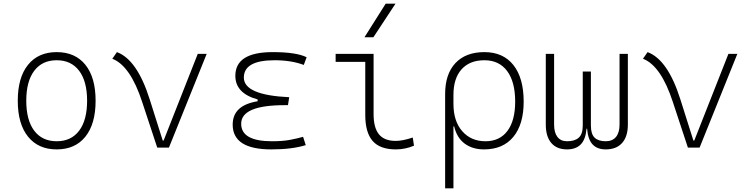

<svg xmlns="http://www.w3.org/2000/svg" viewBox="-20 -815 4142 1060"><path d="M293 9.8Q191.4 9.8 134.8 -60.5Q78.1 -130.9 78.1 -258.8Q78.1 -387.2 134.8 -457.3Q191.4 -527.3 293 -527.3Q395 -527.3 451.4 -457.3Q507.8 -387.2 507.8 -258.8Q507.8 -130.9 451.4 -60.5Q395 9.8 293 9.8ZM293 -35.2Q373 -35.2 417 -93.5Q460.9 -151.9 460.9 -258.8Q460.9 -365.7 417 -424.1Q373 -482.4 293 -482.4Q212.9 -482.4 168.9 -424.1Q125 -365.7 125 -258.8Q125 -151.9 168.9 -93.5Q212.9 -35.2 293 -35.2Z M848.1 0 765.1 -251.5Q699.7 -452.1 600.1 -490.7L625.5 -527.3Q737.3 -485.8 806.6 -266.1L878.4 -39.1H883.3L1071.8 -517.6H1121.1L912.6 0Z M1477.5 9.8Q1264.6 9.8 1264.6 -127Q1264.6 -233.9 1402.3 -255.9V-266.1Q1279.3 -299.8 1279.3 -396.5Q1279.3 -527.3 1485.4 -527.3Q1615.7 -527.3 1672.9 -499L1657.2 -456.5Q1588.4 -482.4 1496.1 -482.4Q1326.2 -482.4 1326.2 -386.7Q1326.2 -290 1576.7 -278.3L1569.8 -234.4H1551.8Q1311.5 -234.4 1311.5 -131.8Q1311.5 -35.2 1481.4 -35.2Q1542 -35.2 1582 -43Q1622.1 -50.8 1653.3 -59.6L1668 -13.7Q1591.8 9.8 1477.5 9.8Z M2165 9.8Q2078.1 9.8 2037.4 -36.6Q1996.6 -83 1996.6 -180.7V-473.6H1833V-517.6H2042.5V-185.5Q2042.5 -109.4 2072.3 -73.2Q2102.1 -37.1 2165 -37.1Q2202.6 -37.1 2258.8 -55.7L2265.6 -10.7Q2217.3 9.8 2165 9.8ZM1992.2 -609.4 2109.4 -794.9H2163.6L2041.5 -609.4Z M2652.3 9.8Q2588.9 9.8 2545.7 -22Q2502.4 -53.7 2487.3 -117.2H2483.4V224.6H2437.5V-295.4Q2437.5 -406.2 2494.4 -466.8Q2551.3 -527.3 2654.3 -527.3Q2757.8 -527.3 2814.5 -455.8Q2871.1 -384.3 2871.1 -253.9Q2871.1 -128.4 2814 -59.3Q2756.8 9.8 2652.3 9.8ZM2483.4 -242.2Q2483.4 -146 2532 -90.6Q2580.6 -35.2 2660.2 -35.2Q2738.8 -35.2 2781.5 -92.3Q2824.2 -149.4 2824.2 -253.9Q2824.2 -363.3 2779.8 -422.9Q2735.4 -482.4 2654.3 -482.4Q2573.2 -482.4 2528.3 -432.4Q2483.4 -382.3 2483.4 -291Z M3323.7 9.8Q3277.8 9.8 3252 -17.3Q3226.1 -44.4 3221.2 -104.5H3218.3Q3212.9 -44.4 3185.8 -17.3Q3158.7 9.8 3110.8 9.8Q3053.7 9.8 3023.4 -25.9Q2993.2 -61.5 2993.2 -127V-517.6H3039.1V-127Q3039.1 -83 3057.4 -59.1Q3075.7 -35.2 3110.8 -35.2Q3153.3 -35.2 3175.3 -54.9Q3197.3 -74.7 3197.3 -122.1V-419.9H3242.2V-122.1Q3242.2 -74.7 3262.9 -54.9Q3283.7 -35.2 3323.7 -35.2Q3361.3 -35.2 3380.9 -59.1Q3400.4 -83 3400.4 -127V-517.6H3446.3V-127Q3446.3 -61.5 3414.8 -25.9Q3383.3 9.8 3323.7 9.8Z M3777.8 0 3694.8 -251.5Q3629.4 -452.1 3529.8 -490.7L3555.2 -527.3Q3667 -485.8 3736.3 -266.1L3808.1 -39.1H3813L4001.5 -517.6H4050.8L3842.3 0Z"/></svg>

Font: Cascadia Code NF ExtraLight
Style: Regular
Weight: 200
Monospace: yes
Designer: Aaron Bell
Foundry: Saja Typeworks
Version: Version 2404.023; ttfautohint (v1.8.4)